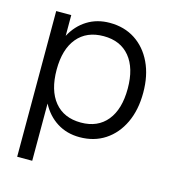

<svg xmlns="http://www.w3.org/2000/svg" viewBox="-102 -596 762 844"><g transform="rotate(15 279.0 -174.0)"><path d="M53 -500H121.5V-405.5Q148 -455.5 192.5 -483.2Q237 -511 295 -511Q361 -511 410.5 -478.8Q460 -446.5 487.8 -388.2Q515.5 -330 515.5 -252Q515.5 -173.5 487.8 -114.8Q460 -56 410.5 -23.5Q361 9 295 9Q237 9 192.5 -19Q148 -47 121.5 -97.5V163H53ZM445 -252Q445 -345 402.8 -396.2Q360.5 -447.5 284 -447.5Q206.5 -447.5 164 -396.2Q121.5 -345 121.5 -252Q121.5 -158 164 -106.2Q206.5 -54.5 284 -54.5Q360.5 -54.5 402.8 -106.2Q445 -158 445 -252Z"/></g></svg>

Font: Overused Grotesk Book
Style: Regular
Weight: 375
Version: Version 0.004